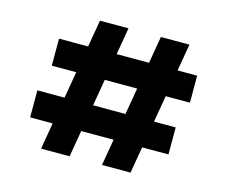

<svg xmlns="http://www.w3.org/2000/svg" viewBox="-99 -834 1138 968"><g transform="rotate(15 470.0 -350.0)"><path d="M507 0 627 -700H776L656 0ZM95 -138V-279H817V-138ZM189 0 309 -700H458L338 0ZM133 -418V-559H854V-418Z"/></g></svg>

Font: Lexend Tera
Style: Bold
Weight: 700
Designer: Bonnie Shaver-Troup, Thomas Jockin
Foundry: Lexend
Version: Version 1.007